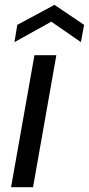

<svg xmlns="http://www.w3.org/2000/svg" viewBox="-20 -777 369 797"><path d="M25.9 0 123 -547.9H213.9L117.2 0ZM329.1 -673.8 315.9 -602.1 192.9 -687 40 -602.1 51.8 -673.8 206.1 -756.8Z"/></svg>

Font: Poppins
Style: Italic
Weight: 400
Italic angle: -10°
Designer: Ninad Kale (Devanagari), Jonny Pinhorn (Latin)
Foundry: Indian Type Foundry
Version: Version 3.200;PS 1.000;hotconv 16.6.54;makeotf.lib2.5.65590